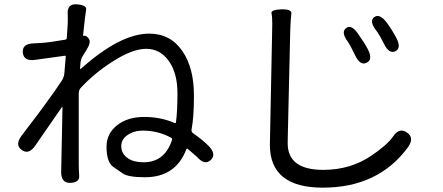

<svg xmlns="http://www.w3.org/2000/svg" viewBox="-20 -807 2040 885"><path d="M304 36Q261 37 262 -16L268 -312Q268 -317 265 -313L142 -135Q112 -92 80 -116Q48 -139 79 -181L152 -277Q168 -298 183 -319Q241 -398 266 -437Q276 -454 277 -473L283 -546Q283 -551 278 -550L141 -531Q89 -524 85 -565Q82 -606 135 -607Q144 -607 169 -609Q206 -611 280 -624Q288 -625 288 -633L292 -695Q293 -720 292 -745Q290 -791 336 -787Q381 -783 377 -762.5Q373 -742 363 -645Q363 -640 368 -642Q377 -645 389 -629Q402 -613 377 -574L364 -553Q353 -537 351 -518L349 -492Q349 -487 353 -490Q534 -652 668 -652Q766 -652 821 -571Q874 -494 874 -366Q874 -268 863 -210Q861 -199 870 -193Q918 -159 943 -133Q979 -95 951 -69Q923 -44 889 -83Q884 -88 845 -121Q841 -124 839 -119Q790 10 648 10Q570 10 545 -8Q524 -23 503 -37Q471 -59 471 -131Q471 -191 519.5 -229.5Q568 -268 644.5 -268Q721 -268 785 -240Q790 -238 791 -243Q798 -294 798 -377Q798 -470 758 -526Q718 -582 654 -582Q590 -582 497 -522Q417 -471 354 -404Q343 -393 343 -377V-48Q343 -23 345 2Q348 34 304 36ZM642 -59Q739 -59 773 -162Q775 -169 769 -172Q708 -205 638 -205Q598 -205 568.5 -185Q539 -165 539 -134Q539 -98 570 -77Q597 -59 642 -59Z M1468 58Q1224 58 1224 -139Q1224 -165 1225 -191L1234 -645Q1235 -671 1235 -697Q1235 -730 1231.5 -746Q1228 -762 1277 -764Q1326 -765 1323 -744Q1320 -723 1318 -671L1307 -199Q1306 -173 1306 -147Q1306 -24 1470 -24Q1595 -24 1691 -89Q1764 -138 1792 -178Q1821 -221 1856 -196Q1891 -172 1861 -129Q1724 58 1468 58ZM1670 -518Q1641 -503 1618 -550Q1593 -602 1581 -618Q1551 -660 1576 -678Q1600 -695 1630 -652Q1663 -605 1676 -579Q1700 -532 1670 -518ZM1803 -571Q1774 -557 1751 -603Q1728 -649 1713 -668Q1681 -710 1705 -728Q1729 -746 1761 -705Q1787 -670 1807 -632Q1831 -586 1803 -571Z"/></svg>

Font: Resource Han Rounded HK
Style: Regular
Weight: 400
Designer: Cyano Hao (round all glyphs); Ryoko NISHIZUKA  (kana, bopomofo & ideographs); Paul D. Hunt (Latin, Greek & Cyrillic); Sa
Foundry: Cyano Hao
Version: 0.990